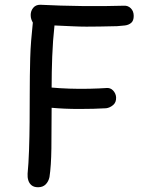

<svg xmlns="http://www.w3.org/2000/svg" viewBox="-20 -778 617 807"><path d="M96 -48Q100 -89 102 -146Q104 -203 104.5 -265Q105 -327 105 -383Q105 -422 105.5 -459.5Q106 -497 107 -534Q108 -571 111 -608Q114 -645 118 -683Q114 -690 111.5 -697.5Q109 -705 109 -715Q109 -732 119.5 -745Q130 -758 149 -758Q188 -756 234.5 -754.5Q281 -753 329.5 -752.5Q378 -752 422.5 -752.5Q467 -753 501 -754Q518 -755 530 -743Q542 -731 542 -711Q542 -691 531.5 -682Q521 -673 505 -671Q489 -669 472 -668Q430 -667 400 -666.5Q370 -666 343.5 -666Q317 -666 285.5 -667.5Q254 -669 209 -671Q202 -607 199.5 -540.5Q197 -474 197 -410Q228 -407 271 -405.5Q314 -404 356 -405Q398 -406 426 -408Q444 -410 455.5 -397.5Q467 -385 468 -369Q469 -348 455.5 -336.5Q442 -325 426 -323Q376 -320 313 -320Q250 -320 197 -325Q197 -228 196 -154Q195 -80 188 -34Q184 -15 172 -3Q160 9 140 9Q123 9 113 1Q103 -7 99 -20Q95 -33 96 -48Z"/></svg>

Font: Playpen Sans Deva
Style: Regular
Weight: 400
Designer: Pooja Saxena, Gunjan Panchal, Laura Meseguer, Veronika Burian, José Scaglione
Foundry: TypeTogether
Version: Version 2.000